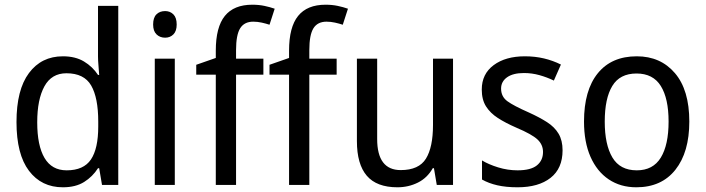

<svg xmlns="http://www.w3.org/2000/svg" viewBox="-20 -785 2995 815"><path d="M247 10Q156 10 103 -60Q50 -130 50 -267Q50 -404 103 -475Q156 -546 247 -546Q300 -546 336.5 -524Q373 -502 396 -467H401Q400 -484 398 -506.5Q396 -529 396 -545V-760H482V0H413L401 -71H396Q373 -35 337 -12.5Q301 10 247 10ZM263 -62Q335 -62 366 -108Q397 -154 397 -248V-269Q397 -370 367 -422Q337 -474 262 -474Q199 -474 168.5 -418.5Q138 -363 138 -266Q138 -167 169 -114.5Q200 -62 263 -62Z M681 -738Q702 -738 716 -724Q730 -710 730 -681Q730 -653 716 -639Q702 -625 681 -625Q659 -625 644.5 -639Q630 -653 630 -681Q630 -710 644 -724Q658 -738 681 -738ZM722 -536V0H637V-536Z M1098 -468H982V0H896V-468H813V-510L896 -539V-570Q896 -670 934.5 -717.5Q973 -765 1051 -765Q1079 -765 1102.5 -760Q1126 -755 1146 -748L1124 -680Q1109 -685 1091 -689Q1073 -693 1055 -693Q1017 -693 999.5 -665Q982 -637 982 -572V-536H1098Z M1409 -468H1293V0H1207V-468H1124V-510L1207 -539V-570Q1207 -670 1245.5 -717.5Q1284 -765 1362 -765Q1390 -765 1413.5 -760Q1437 -755 1457 -748L1435 -680Q1420 -685 1402 -689Q1384 -693 1366 -693Q1328 -693 1310.5 -665Q1293 -637 1293 -572V-536H1409Z M1903 -536V0H1834L1822 -71H1817Q1794 -30 1754 -10Q1714 10 1667 10Q1579 10 1537 -39Q1495 -88 1495 -186V-536H1581V-195Q1581 -63 1681 -63Q1758 -63 1788 -111.5Q1818 -160 1818 -255V-536Z M2368 -147Q2368 -70 2317 -30Q2266 10 2177 10Q2128 10 2091 1.5Q2054 -7 2026 -23V-104Q2054 -87 2094.5 -74.5Q2135 -62 2177 -62Q2233 -62 2259 -83Q2285 -104 2285 -140Q2285 -171 2261.5 -193Q2238 -215 2172 -243Q2126 -263 2093.5 -284Q2061 -305 2043 -333.5Q2025 -362 2025 -405Q2025 -471 2075.5 -508.5Q2126 -546 2208 -546Q2251 -546 2289 -537Q2327 -528 2361 -511L2331 -443Q2302 -457 2270 -466Q2238 -475 2204 -475Q2158 -475 2132.5 -457Q2107 -439 2107 -409Q2107 -375 2133.5 -355.5Q2160 -336 2226 -307Q2270 -287 2302 -266.5Q2334 -246 2351 -217.5Q2368 -189 2368 -147Z M2906 -269Q2906 -139 2847 -64.5Q2788 10 2681 10Q2614 10 2564 -23.5Q2514 -57 2486.5 -119.5Q2459 -182 2459 -269Q2459 -402 2517.5 -474Q2576 -546 2683 -546Q2784 -546 2845 -474.5Q2906 -403 2906 -269ZM2547 -269Q2547 -171 2579.5 -116.5Q2612 -62 2683 -62Q2752 -62 2785 -116Q2818 -170 2818 -269Q2818 -367 2785 -420Q2752 -473 2682 -473Q2611 -473 2579 -420Q2547 -367 2547 -269Z"/></svg>

Font: Noto Sans Telugu SemiCondensed
Style: Regular
Weight: 400
Width: 4
Designer: Jelle Bosma - Monotype Design Team
Foundry: Monotype Imaging Inc.
Version: Version 2.005; ttfautohint (v1.8.4.7-5d5b)